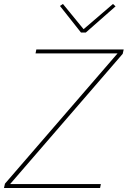

<svg xmlns="http://www.w3.org/2000/svg" viewBox="-42 -947 643 967"><path d="M466 -20 462 0H-22L-17 -22L550 -678H137L141 -698H581L576 -676L9 -20ZM390 -783H366L260 -917L275 -927L379 -800L527 -927L540 -915Z"/></svg>

Font: IBM Plex Sans Thin
Style: Italic
Weight: 250
Italic angle: -11.31°
Designer: Mike Abbink, Paul van der Laan, Pieter van Rosmalen
Foundry: Bold Monday
Version: Version 3.201